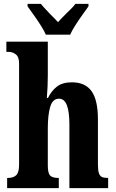

<svg xmlns="http://www.w3.org/2000/svg" viewBox="-20 -976 603 996"><path d="M17 -53H21Q49 -53 64 -67Q79 -81 79 -122V-646Q79 -681 62 -694Q45 -707 25 -707H13V-760H228V-585Q228 -528 223 -468H229Q247 -505 275.5 -527Q304 -549 353 -549Q422 -549 455 -503Q488 -457 488 -356V-123Q488 -93 493 -78Q498 -63 508.5 -58Q519 -53 539 -53H541V0H340V-330Q340 -396 327 -430Q314 -464 286 -464Q253 -464 240.5 -422Q228 -380 228 -309V-118Q228 -78 240 -65.5Q252 -53 282 -53H285V0H17ZM146 -911 123 -943V-956H192Q200 -945 241 -902Q258 -886 281 -861Q288 -870 325 -907Q330 -912 346.5 -928Q363 -944 371 -956H439V-943L416 -911Q359 -832 344 -796H218Q203 -832 146 -911Z"/></svg>

Font: Noto Serif CondExtraBold
Style: Regular
Weight: 800
Width: 3
Designer: Monotype Design Team
Foundry: Monotype Imaging Inc.
Version: Version 1.001